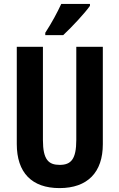

<svg xmlns="http://www.w3.org/2000/svg" viewBox="-20 -954 611 984"><path d="M441 -924V-934H294C273 -889 247 -840 212 -786V-774H304C350 -817 415 -887 441 -924ZM507 -215V-714H371V-237C371 -138 344 -109 286 -109C230 -109 200 -134 200 -236V-714H66V-216C66 -69 143 10 285 10C429 10 507 -71 507 -215Z"/></svg>

Font: Noto Sans Gurmukhi ExtraCondensed
Style: Bold
Weight: 700
Width: 2
Designer: Jelle Bosma - Monotype Design Team
Foundry: Monotype Imaging Inc.
Version: Version 2.004